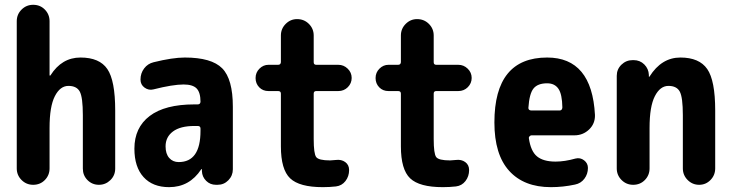

<svg xmlns="http://www.w3.org/2000/svg" viewBox="-20 -770 3040 800"><path d="M315.4 -530.3Q394.5 -530.3 427.2 -482.4Q460 -434.6 460 -309.6V-67.4Q460 -39.1 439.9 -19.5Q419.9 0 392.1 0Q364.3 0 344.7 -19.5Q325.2 -39.1 325.2 -67.4V-290Q325.2 -364.3 312.5 -388.2Q299.8 -412.1 265.1 -412.1Q230.5 -412.1 208.5 -369.1Q186.5 -326.2 186.5 -237.3V-68.4Q186.5 -40 167 -20Q147.5 0 118.2 0Q89.8 0 69.8 -20Q49.8 -40 49.8 -68.4V-681.6Q49.8 -710 69.8 -730Q89.8 -750 118.2 -750Q147.5 -750 167 -730Q186.5 -710 186.5 -681.6V-456.1Q186.5 -455.1 188.5 -455.1Q190.4 -455.1 190.4 -456.1Q237.3 -530.3 315.4 -530.3Z M815.4 -224.6V-234.4Q815.4 -245.1 803.7 -245.1H790Q731.4 -245.1 700.7 -222.2Q669.9 -199.2 669.9 -160.2Q669.9 -128.9 685.1 -111.8Q700.2 -94.7 724.6 -94.7Q815.4 -94.7 815.4 -224.6ZM750 -530.3Q861.3 -530.3 905.8 -485.4Q950.2 -440.4 950.2 -325.2V-64.5Q950.2 -38.1 931.6 -19Q913.1 0 886.7 0H879.9Q855.5 0 838.9 -16.6Q822.3 -33.2 821.3 -56.6V-64.5Q821.3 -65.4 820.3 -65.4Q818.4 -65.4 818.4 -64.5Q769.5 9.8 684.6 9.8Q616.2 9.8 578.1 -32.2Q540 -74.2 540 -150.4Q540 -238.3 603.5 -286.6Q667 -335 790 -335H803.7Q814.5 -335 815.4 -345.7Q815.4 -384.8 799.3 -401.4Q783.2 -418 745.1 -418Q700.2 -418 619.1 -397.5Q599.6 -392.6 582.5 -404.8Q565.4 -417 565.4 -438.5Q565.4 -464.8 580.6 -484.9Q595.7 -504.9 620.1 -510.7Q699.2 -530.3 750 -530.3Z M1297.9 -390.6Q1287.1 -390.6 1287.1 -379.9V-190.4Q1287.1 -129.9 1297.4 -115.7Q1307.6 -101.6 1355.5 -101.6Q1362.3 -101.6 1379.9 -103.5Q1402.3 -106.4 1418.5 -94.7Q1434.6 -83 1434.6 -61.5Q1434.6 -35.2 1419.4 -15.6Q1404.3 3.9 1379.9 6.8Q1353.5 9.8 1325.2 9.8Q1227.5 9.8 1189 -26.9Q1150.4 -63.5 1150.4 -160.2V-379.9Q1150.4 -390.6 1138.7 -390.6H1098.6Q1075.2 -390.6 1060.1 -406.2Q1044.9 -421.9 1044.9 -444.8Q1044.9 -467.8 1061 -483.9Q1077.1 -500 1098.6 -500H1138.7Q1149.4 -500 1150.4 -510.7V-622.1Q1150.4 -650.4 1170.4 -670.4Q1190.4 -690.4 1217.8 -690.4Q1247.1 -690.4 1267.1 -670.4Q1287.1 -650.4 1287.1 -622.1V-510.7Q1287.1 -500 1297.9 -500H1389.6Q1412.1 -500 1428.7 -483.9Q1445.3 -467.8 1445.3 -445.3Q1445.3 -422.9 1429.2 -406.7Q1413.1 -390.6 1389.6 -390.6Z M1797.9 -390.6Q1787.1 -390.6 1787.1 -379.9V-190.4Q1787.1 -129.9 1797.4 -115.7Q1807.6 -101.6 1855.5 -101.6Q1862.3 -101.6 1879.9 -103.5Q1902.3 -106.4 1918.5 -94.7Q1934.6 -83 1934.6 -61.5Q1934.6 -35.2 1919.4 -15.6Q1904.3 3.9 1879.9 6.8Q1853.5 9.8 1825.2 9.8Q1727.5 9.8 1689 -26.9Q1650.4 -63.5 1650.4 -160.2V-379.9Q1650.4 -390.6 1638.7 -390.6H1598.6Q1575.2 -390.6 1560.1 -406.2Q1544.9 -421.9 1544.9 -444.8Q1544.9 -467.8 1561 -483.9Q1577.1 -500 1598.6 -500H1638.7Q1649.4 -500 1650.4 -510.7V-622.1Q1650.4 -650.4 1670.4 -670.4Q1690.4 -690.4 1717.8 -690.4Q1747.1 -690.4 1767.1 -670.4Q1787.1 -650.4 1787.1 -622.1V-510.7Q1787.1 -500 1797.9 -500H1889.6Q1912.1 -500 1928.7 -483.9Q1945.3 -467.8 1945.3 -445.3Q1945.3 -422.9 1929.2 -406.7Q1913.1 -390.6 1889.6 -390.6Z M2311.5 -309.6Q2322.3 -309.6 2323.2 -322.3Q2322.3 -377.9 2306.6 -400.4Q2291 -422.9 2259.8 -422.9Q2220.7 -422.9 2203.1 -401.4Q2185.5 -379.9 2181.6 -320.3Q2181.6 -310.5 2193.4 -309.6ZM2259.8 -530.3Q2446.3 -530.3 2459 -291Q2460 -254.9 2434.6 -230.5Q2409.2 -206.1 2373 -206.1H2194.3Q2190.4 -206.1 2186.5 -202.1Q2182.6 -198.2 2183.6 -194.3Q2191.4 -139.6 2217.8 -118.2Q2244.1 -96.7 2294.9 -96.7Q2333 -96.7 2377.9 -109.4Q2397.5 -114.3 2413.6 -102.1Q2429.7 -89.8 2429.7 -70.3Q2429.7 -44.9 2415 -25.4Q2400.4 -5.9 2376 -1Q2326.2 9.8 2275.4 9.8Q2163.1 9.8 2101.6 -58.1Q2040 -126 2040 -259.8Q2040 -530.3 2259.8 -530.3Z M2960 -309.6V-68.4Q2960 -40 2940.4 -20Q2920.9 0 2893.1 0Q2865.2 0 2845.2 -20Q2825.2 -40 2825.2 -68.4V-290Q2825.2 -364.3 2812.5 -388.2Q2799.8 -412.1 2765.1 -412.1Q2730.5 -412.1 2708.5 -369.1Q2686.5 -326.2 2686.5 -237.3V-68.4Q2686.5 -40 2667 -20Q2647.5 0 2618.2 0Q2589.8 0 2569.8 -20Q2549.8 -40 2549.8 -68.4V-454.1Q2549.8 -481.4 2569.3 -500.5Q2588.9 -519.5 2616.2 -519.5H2620.1Q2646.5 -519.5 2664.6 -501.5Q2682.6 -483.4 2683.6 -458V-451.2Q2683.6 -450.2 2684.6 -450.2Q2686.5 -450.2 2686.5 -451.2Q2736.3 -530.3 2814.9 -530.3Q2893.6 -530.3 2926.8 -482.4Q2960 -434.6 2960 -309.6Z"/></svg>

Font: Rounded-X Mgen+ 1m bold
Style: Bold
Weight: 700
Designer: [Source Han Sans]
Ryoko NISHIZUKA  (kana & ideographs); Paul D. Hunt (Latin, Greek & Cyrillic); Wenlong ZHANG  (bopomofo
Version: Version 1.059.20150602